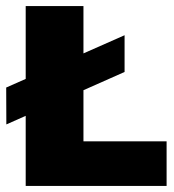

<svg xmlns="http://www.w3.org/2000/svg" viewBox="-24 -615 576 635"><path d="M61 0V-595H252V-147.5H527V0ZM-3 -203.5 -3.5 -325.5 388 -498.5V-377Z"/></svg>

Font: Encode Sans SC ExtraBold
Style: Regular
Weight: 800
Version: Version 3.002